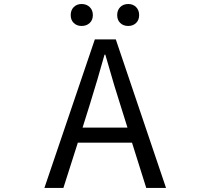

<svg xmlns="http://www.w3.org/2000/svg" viewBox="-20 -928 1040 948"><path d="M613.3 -799.8Q588.9 -799.8 573.7 -814.5Q558.6 -829.1 558.6 -853.5Q558.6 -877.9 573.7 -893.1Q588.9 -908.2 613.3 -908.2Q636.7 -908.2 651.9 -893.1Q667 -877.9 667 -853.5Q667 -829.1 651.9 -814.5Q636.7 -799.8 613.3 -799.8ZM382.8 -799.8Q359.4 -799.8 344.2 -814.5Q329.1 -829.1 329.1 -853.5Q329.1 -877.9 344.2 -893.1Q359.4 -908.2 382.8 -908.2Q407.2 -908.2 422.9 -893.1Q438.5 -877.9 438.5 -853.5Q438.5 -829.1 422.9 -814.5Q407.2 -799.8 382.8 -799.8ZM387.7 -297.9H609.4L574.2 -410.2Q550.8 -480.5 500 -658.2H496.1Q461.9 -535.2 422.9 -410.2ZM702.1 0 631.8 -223.6H364.3L293 0H199.2L448.2 -733.4H551.8L799.8 0Z"/></svg>

Font: GenEi Gothic M Regular
Style: Regular
Weight: 400
Designer: o_tamon (Modified); [Source Han Sans]
Ryoko NISHIZUKA  (kana & ideographs); Paul D. Hunt (Latin, Greek & Cyrillic); Wenl
Version: Version 1.1a;Original Version 1.004